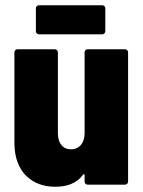

<svg xmlns="http://www.w3.org/2000/svg" viewBox="-20 -705 547 733"><path d="M370 -685H129C122 -685 117 -680 117 -673V-586C117 -579 122 -574 129 -574H370C377 -574 382 -579 382 -586V-673C382 -680 377 -685 370 -685ZM303 -505V-197C303 -159 283 -135 251 -135C220 -135 201 -158 201 -196V-505C201 -512 196 -517 189 -517H47C40 -517 35 -512 35 -505V-159C35 -45 106 8 190 8C236 8 273 -5 297 -38C300 -42 303 -40 303 -36V-12C303 -5 308 0 315 0H457C464 0 469 -5 469 -12V-505C469 -512 464 -517 457 -517H315C308 -517 303 -512 303 -505Z"/></svg>

Font: Barlow Semi Condensed ExtraBold
Style: Regular
Weight: 800
Width: 4
Designer: Jeremy Tribby
Foundry: Tribby Type
Version: Version 1.422;hotconv 1.0.109;makeotfexe 2.5.65596